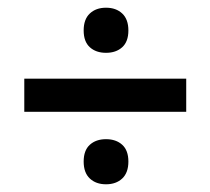

<svg xmlns="http://www.w3.org/2000/svg" viewBox="-20 -617 545 498"><path d="M255 -139Q229 -139 213 -154Q197 -169 197 -198Q197 -227 213 -241.5Q229 -256 255 -256Q281 -256 297 -241.5Q313 -227 313 -198Q313 -169 297 -154Q281 -139 255 -139ZM43 -413H463V-327H43ZM255 -480Q229 -480 213 -494.5Q197 -509 197 -538Q197 -567 213 -582Q229 -597 255 -597Q281 -597 297 -582Q313 -567 313 -538Q313 -509 297 -494.5Q281 -480 255 -480Z"/></svg>

Font: Encode Sans Compressed
Style: SemiBold
Weight: 600
Designer: Pablo Impallari, Andres Torresi
Foundry: Pablo Impallari, Andres Torresi
Version: Version 1.000; ttfautohint (v1.00) -l 8 -r 50 -G 200 -x 14 -